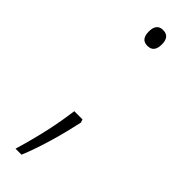

<svg xmlns="http://www.w3.org/2000/svg" viewBox="-232 -542 677 677"><g transform="rotate(45 107.0 -203.0)"><path d="M77 -496C77 -471 86 -456 109 -456C133 -456 142 -471 142 -496C142 -520 133 -535 109 -535C86 -535 77 -519 77 -496ZM135 -99 131 -111H90C80 -36 66 31 37 129H67C96 59 120 -29 135 -99Z"/></g></svg>

Font: Noto Sans SemiCondensed ExtraLight
Style: Regular
Weight: 200
Width: 4
Designer: Monotype Design Team
Foundry: Monotype Imaging Inc.
Version: Version 2.013